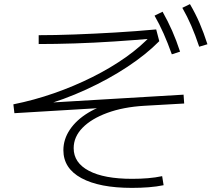

<svg xmlns="http://www.w3.org/2000/svg" viewBox="-20 -875 1040 933"><path d="M621 38Q463 38 375.5 -9.5Q288 -57 288 -145Q288 -198 319.5 -245Q351 -292 408.5 -327Q466 -362 543 -380L550 -355L50 -325L45 -368Q145 -388 242.5 -422Q340 -456 429 -500.5Q518 -545 591.5 -597Q665 -649 717 -706L726 -688Q634 -680 535.5 -673.5Q437 -667 343 -664Q249 -661 168 -661V-704Q247 -704 342.5 -707.5Q438 -711 539.5 -717Q641 -723 739 -732L754 -675Q691 -611 599.5 -550.5Q508 -490 399 -440Q290 -390 176 -358L166 -373L872 -415L875 -372L682 -361Q579 -355 501.5 -326.5Q424 -298 381 -254Q338 -210 338 -155Q338 -84 412 -45Q486 -6 622 -6Q662 -6 698.5 -9Q735 -12 768 -19L775 25Q741 32 702 35Q663 38 621 38ZM815 -611Q795 -667 775 -712Q755 -757 731 -799L770 -818Q796 -772 816.5 -725.5Q837 -679 855 -624ZM948 -648Q929 -705 909.5 -750Q890 -795 866 -837L903 -855Q930 -809 950 -762.5Q970 -716 988 -660Z"/></svg>

Font: M PLUS 2 Thin Light
Style: Regular
Weight: 300
Version: Version 1.001